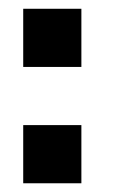

<svg xmlns="http://www.w3.org/2000/svg" viewBox="-20 -420 273 440"><path d="M33.2 -266.6V-399.9H166.5V-266.6ZM33.2 0V-133.3H166.5V0Z"/></svg>

Font: Malkor
Style: Bold
Weight: 700
Version: Version 1.3